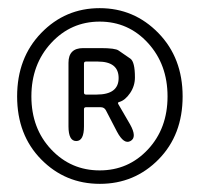

<svg xmlns="http://www.w3.org/2000/svg" viewBox="-20 -809 489 471"><path d="M225 -358Q140 -358 81 -418Q22 -478 22 -572.5Q22 -667 81 -728Q140 -789 224.5 -789Q309 -789 368.5 -728Q428 -667 428 -572.5Q428 -478 369 -418Q310 -358 225 -358ZM224.5 -391Q295 -391 343 -442.5Q391 -494 391 -572.5Q391 -651 343 -703.5Q295 -756 224.5 -756Q154 -756 105.5 -703.5Q57 -651 57 -572.5Q57 -494 105.5 -442.5Q154 -391 224.5 -391ZM167 -463Q148 -463 148 -499V-655Q148 -691 184 -691H227Q263 -691 271 -685Q285 -675 300 -665Q311 -657 311 -619Q311 -598 299 -580.5Q287 -563 273 -559Q268 -558 270 -554L299 -504Q317 -472 300 -463Q284 -454 267 -486L240 -538Q236 -546 227 -546H191Q186 -546 186 -541V-499Q186 -463 167 -463ZM186 -582Q186 -577 191 -577H217Q271 -577 271 -617.5Q271 -658 220 -658H191Q186 -658 186 -653Z"/></svg>

Font: Resource Han Rounded KR Light
Style: Regular
Weight: 300
Designer: Cyano Hao (round all glyphs); Ryoko NISHIZUKA 西塚涼子 (kana, bopomofo & ideographs); Paul D. Hunt (Latin, Greek & Cyrillic)
Foundry: Cyano Hao
Version: 0.990